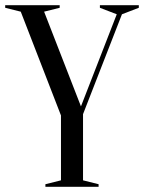

<svg xmlns="http://www.w3.org/2000/svg" viewBox="-25 -720 555 740"><path d="M295 -280V-25L355 -10V0H150V-10L210 -25V-275L55 -675L-5 -690V-700H205V-690L145 -675L287 -310L425 -665L360 -690V-700H510V-690L445 -665Z"/></svg>

Font: Oranienbaum
Style: Regular
Weight: 400
Designer: Oleg Pospelov and Jovanny Lemonad
Foundry: Oleg Pospelov and jovanny Lemonad
Version: Version 1.001; ttfautohint (v0.91) -l 8 -r 50 -G 200 -x 0 -w